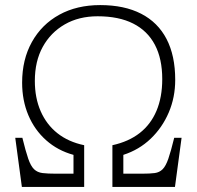

<svg xmlns="http://www.w3.org/2000/svg" viewBox="-20 -735 774 755"><path d="M66 0 40 -193H68Q81 -140 91 -111Q101 -82 114 -69.5Q127 -57 147 -54.5Q167 -52 200 -52H269V-126Q207 -143 161.5 -183.5Q116 -224 91.5 -282Q67 -340 67 -410Q67 -501 105.5 -570Q144 -639 213 -677Q282 -715 374 -715Q469 -715 535 -681Q601 -647 635 -581.5Q669 -516 669 -421Q669 -352 643.5 -292.5Q618 -233 572.5 -189.5Q527 -146 465 -126V-52H538Q570 -52 588.5 -54.5Q607 -57 619.5 -69.5Q632 -82 642 -111Q652 -140 665 -193H694L668 0H422V-164Q486 -178 529.5 -212Q573 -246 595.5 -299.5Q618 -353 618 -424Q618 -504 589 -559Q560 -614 503.5 -642.5Q447 -671 364 -671Q290 -671 234.5 -639Q179 -607 148 -550.5Q117 -494 117 -417Q117 -350 140 -297.5Q163 -245 206 -211Q249 -177 311 -164V0Z"/></svg>

Font: Literata ExtraLight
Style: Regular
Weight: 250
Designer: Latin by Veronika Burian and Jose Scaglione. Greek by Irene Vlachou. Cyrillic by Vera Evstafieva.
Foundry: TypeTogether
Version: Version 3.103;gftools[0.9.29]